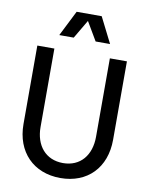

<svg xmlns="http://www.w3.org/2000/svg" viewBox="-100 -999 846 1087"><g transform="rotate(10 323.0 -455.5)"><path d="M323 16C479 16 580 -89 580 -249V-700H482V-249C482 -143 423 -70 323 -70C223 -70 163 -143 163 -249V-700H65V-249C65 -89 168 16 323 16ZM177 -780H260L323 -887L386 -780H469L395 -927H251Z"/></g></svg>

Font: Uncut Sans Medium
Style: Regular
Weight: 500
Designer: Kasper Nordkvist
Foundry: UNCUT.wtf
Version: Version 1.304;Glyphs 3.2 (3246)